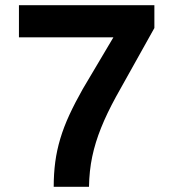

<svg xmlns="http://www.w3.org/2000/svg" viewBox="-20 -720 664 740"><path d="M187 0Q187 -51 193 -96Q199 -141 212.5 -186Q226 -231 247.5 -277.5Q269 -324 299 -377L417 -576H53V-700H575V-612L427 -347Q392 -283 369.5 -227Q347 -171 335.5 -116.5Q324 -62 323 0Z"/></svg>

Font: Georama ExtraCondensed Thin SemiBold
Style: Regular
Weight: 600
Version: Version 1.001